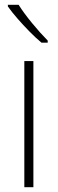

<svg xmlns="http://www.w3.org/2000/svg" viewBox="-20 -878 242 805"><path d="M120 -93H82V-622H120ZM58 -858Q80 -823 115 -780.5Q150 -738 180 -708V-699H154Q130 -719 103.5 -746Q77 -773 53 -800.5Q29 -828 13 -851V-858Z"/></svg>

Font: Noto Sans Telugu UI SemiCondensed ExtraLight
Style: Regular
Weight: 200
Width: 4
Designer: Jelle Bosma - Monotype Design Team
Foundry: Monotype Imaging Inc.
Version: Version 2.005; ttfautohint (v1.8.4.7-5d5b)